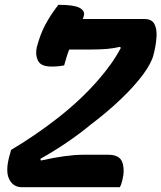

<svg xmlns="http://www.w3.org/2000/svg" viewBox="-20 -779 672 799"><path d="M479 0H71Q34 0 17.5 -35Q1 -70 22 -140L26 -155Q130 -217 223 -290Q316 -363 386 -443Q415 -476 439.5 -510Q464 -544 483 -580L479 -584Q453 -578 426 -575.5Q399 -573 362 -573H268Q262 -558 257 -541.5Q252 -525 247 -507Q224 -502 195 -502Q150 -502 138 -526.5Q126 -551 133 -582Q147 -636 169 -677Q191 -718 223 -759Q286 -759 310 -747Q334 -735 329 -714Q327 -707 325 -700H580Q611 -700 622 -680Q633 -660 631.5 -629Q630 -598 622 -564L619 -552Q611 -517 575 -468.5Q539 -420 483 -366.5Q427 -313 357 -260Q311 -222 258 -186Q205 -150 148 -118L150 -111Q258 -135 326 -135H431Q478 -135 489 -103.5Q500 -72 489 -28Q484 -9 479 0Z"/></svg>

Font: Recursive Mn Csl St
Style: Bold Italic
Weight: 700
Italic angle: -15°
Monospace: yes
Version: Version 1.079;hotconv 1.0.112;makeotfexe 2.5.65598; ttfautoh